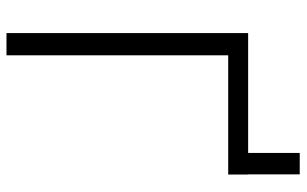

<svg xmlns="http://www.w3.org/2000/svg" viewBox="-192 -730 923 578"><g transform="rotate(90 269.0 -441.5)"><path d="M440.9 -668V-882.8H505.4V-668ZM505.9 -727.5V-667.5H147V0H80.1V-727.5Z"/></g></svg>

Font: Inter 28pt Light
Style: Regular
Weight: 300
Designer: Rasmus Andersson
Foundry: rsms
Version: Version 4.001;git-66647c0bb